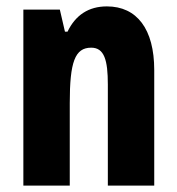

<svg xmlns="http://www.w3.org/2000/svg" viewBox="-20 -580 554 600"><path d="M314 -560C257 -560 216 -533 191 -481H183L167 -550H53V0H198V-258C198 -386 214 -431 265 -431C306 -431 317 -392 317 -316V0H462V-361C462 -489 408 -560 314 -560Z"/></svg>

Font: Noto Sans Lao UI ExtCond ExtBd
Style: Regular
Weight: 800
Width: 2
Designer: Monotype Design Team
Foundry: Monotype Imaging Inc.
Version: Version 2.000